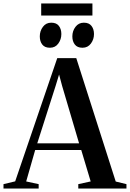

<svg xmlns="http://www.w3.org/2000/svg" viewBox="-54 -1080 744 1100"><path d="M33 -41 274 -747H383L609 -40L670.5 -25V0H394.5V-25L465.5 -40.5L411.5 -220.5H147.5L96 -40.5L167.5 -25V0H-34V-25ZM399 -259 302 -587.5 284.5 -653 264.5 -587.5 159.5 -259ZM231.5 -806.5Q202.5 -806.5 188.2 -824.8Q174 -843 174 -871.5Q174 -902.5 191.8 -926.2Q209.5 -950 239 -950H240Q269.5 -950 283.5 -931.5Q297.5 -913 297.5 -885Q297.5 -854.5 280 -830.5Q262.5 -806.5 232.5 -806.5ZM418 -806.5Q389 -806.5 374.8 -824.8Q360.5 -843 360.5 -871.5Q360.5 -902.5 378.5 -926.2Q396.5 -950 426 -950H427Q456 -950 470.2 -931.5Q484.5 -913 484.5 -885Q484.5 -854.5 466.8 -830.5Q449 -806.5 419 -806.5ZM475.5 -1060V-991H182V-1060Z"/></svg>

Font: Merriweather 120pt SemiBold
Style: Regular
Weight: 600
Version: Version 2.100